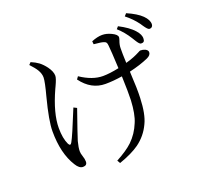

<svg xmlns="http://www.w3.org/2000/svg" viewBox="-147 -982 1294 1227"><g transform="rotate(-20 500.0 -368.5)"><path d="M466.8 75.2 455.1 54.7Q528.3 15.6 567.4 -21.5Q615.2 -67.4 641.6 -132.8Q664.1 -184.6 668.9 -278.3Q670.9 -333 667 -437.5Q667 -440.4 667 -441.4Q605.5 -431.6 552.7 -431.6Q456.1 -431.6 390.6 -520.5L403.3 -538.1Q483.4 -484.4 554.7 -484.4Q599.6 -484.4 664.1 -498Q658.2 -622.1 654.3 -655.3Q653.3 -670.9 648.4 -677.2Q643.6 -683.6 631.8 -686.5Q618.2 -691.4 573.2 -695.3Q569.3 -696.3 567.4 -696.3L565.4 -716.8Q606.4 -733.4 637.7 -733.4Q668 -733.4 700.2 -717.8Q735.4 -701.2 735.4 -682.6Q735.4 -676.8 730.5 -662.1Q720.7 -635.7 720.7 -614.3Q719.7 -582 722.7 -512.7Q752 -520.5 778.3 -531.2Q797.9 -539.1 818.4 -549.8Q830.1 -556.6 834 -556.6Q851.6 -556.6 866.2 -549.8Q883.8 -541 883.8 -527.3Q883.8 -506.8 856.4 -494.1Q801.8 -469.7 725.6 -452.1Q725.6 -450.2 725.6 -446.3Q732.4 -332 729.5 -270.5Q725.6 -162.1 697.3 -104.5Q666 -36.1 604.5 8.8Q553.7 44.9 466.8 75.2ZM236.3 17.6Q210.9 17.6 189.5 -17.6Q129.9 -111.3 129.9 -262.7Q129.9 -334 168.9 -483.4Q194.3 -578.1 194.3 -606.4Q194.3 -631.8 178.7 -658.2Q166 -679.7 135.7 -711.9L149.4 -726.6Q179.7 -713.9 201.2 -698.2Q223.6 -680.7 243.2 -654.3Q268.6 -619.1 268.6 -590.8Q268.6 -573.2 247.1 -527.3Q242.2 -516.6 239.3 -510.7Q174.8 -368.2 174.8 -268.6Q174.8 -198.2 195.3 -155.3Q207 -132.8 218.8 -155.3Q237.3 -186.5 307.6 -360.4L329.1 -349.6Q272.5 -188.5 260.7 -149.4Q250 -108.4 250 -83Q250 -68.4 256.8 -48.8Q264.6 -26.4 264.6 -8.8Q264.6 17.6 236.3 17.6ZM853.5 -596.7Q842.8 -597.7 825.2 -627Q817.4 -640.6 812.5 -647.5Q780.3 -699.2 739.3 -735.4L752.9 -751Q819.3 -716.8 851.6 -680.7Q881.8 -647.5 878.9 -619.1Q878.9 -594.7 853.5 -596.7ZM936.5 -666Q925.8 -666 902.3 -701.2Q896.5 -710.9 892.6 -715.8Q860.4 -759.8 815.4 -794.9L830.1 -811.5Q897.5 -782.2 929.7 -750.5Q961.9 -718.8 960.9 -688.5Q959 -666 936.5 -666Z"/></g></svg>

Font: Bpmf Zihi Only R
Style: R
Weight: 400
Foundry: But Ko
Version: Version 1.320